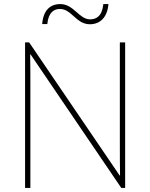

<svg xmlns="http://www.w3.org/2000/svg" viewBox="-20 -922 738 942"><path d="M187 -804H212C218 -864 247 -878 274 -878C332 -878 353 -803 421 -803C471 -803 507 -837 512 -902H487C481 -841 451 -827 422 -827C368 -827 342 -902 276 -902C225 -902 192 -870 187 -804ZM594 0V-714H568V-211C568 -165 568 -111 569 -61H567L123 -714H103V0H129V-502C129 -555 129 -597 128 -655H130L575 0Z"/></svg>

Font: Noto Sans Lao UI Thin
Style: Regular
Weight: 100
Designer: Monotype Design Team
Foundry: Monotype Imaging Inc.
Version: Version 2.000